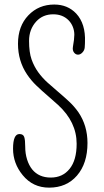

<svg xmlns="http://www.w3.org/2000/svg" viewBox="-20 -821 463 855"><path d="M66.4 -224.1Q83.5 -224.1 87.9 -210.9Q92.3 -197.8 92.3 -167.5Q92.3 -137.2 100.6 -110.8Q108.9 -84.5 123.5 -66.4Q153.3 -30.3 206.1 -30.3Q258.8 -30.3 290 -69.1Q321.3 -107.9 321.3 -180.7Q321.3 -277.8 238.8 -353.5Q215.3 -375 190.7 -396Q166 -417 142.6 -439.5Q119.1 -461.9 100.6 -489.3Q60.1 -549.3 60.1 -626Q60.1 -704.6 106.4 -752.9Q152.3 -800.8 221.7 -800.8Q281.2 -800.8 319.3 -760.7Q361.8 -714.8 358.4 -633.8Q357.9 -629.9 358.2 -625.5Q358.4 -621.1 357.2 -608.9Q356 -596.7 346.9 -587.2Q337.9 -577.6 327.4 -577.6Q316.9 -577.6 309.6 -587.2Q302.2 -596.7 304.7 -612.3Q311 -647.9 311 -666.3Q311 -684.6 304.4 -701.2Q297.9 -717.8 285.6 -730.5Q259.3 -757.3 217.3 -757.3Q170.9 -757.3 141.6 -725.6Q109.4 -690.4 109.4 -639.2Q109.4 -587.9 120.6 -556.4Q131.8 -524.9 150.1 -499.5Q168.5 -474.1 191.9 -453.1Q215.3 -432.1 239.5 -411.6Q263.7 -391.1 287.1 -369.4Q310.5 -347.7 329.1 -321.3Q369.6 -261.7 369.6 -184.1Q369.6 -93.3 322.8 -39.1Q276.4 14.6 198.7 14.6Q126.5 14.6 81.1 -41Q38.1 -93.3 38.1 -158.7Q38.1 -224.1 66.4 -224.1Z"/></svg>

Font: Pompiere 
Style: Regular
Weight: 400
Designer: Karolina Lach
Foundry: Sorkin Type Co.
Version: Version 1.002